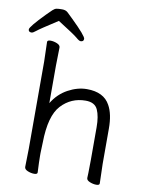

<svg xmlns="http://www.w3.org/2000/svg" viewBox="-96 -950 781 1029"><g transform="rotate(10 294.0 -436.0)"><path d="M151 -819Q56 -758 40.5 -745Q25 -732 17 -732Q0 -732 0 -746.5Q0 -761 76 -839Q95 -858 106 -868.5Q117 -879 127 -881Q137 -883 157.5 -883Q178 -883 189.5 -871.5Q201 -860 220 -842Q301 -763 301 -747.5Q301 -732 284 -732Q276 -732 259.5 -746.5Q243 -761 151 -819ZM515 -105 518 1Q518 11 500.5 11Q483 11 465 3.5Q447 -4 447 -16V-17Q448 -25 448 -44L449 -115V-293Q449 -352 433 -387.5Q417 -423 367 -423Q288 -423 234.5 -365.5Q181 -308 179 -162Q178 -129 177 -105V-89Q177 -59 180 1Q180 11 162.5 11Q145 11 127 3.5Q109 -4 109 -17L111 -115V-590L108 -697Q108 -707 125.5 -707Q143 -707 161 -699.5Q179 -692 179 -679L177 -580V-376Q209 -429 260.5 -457Q312 -485 363 -485Q455 -485 489 -422Q515 -376 515 -297Z"/></g></svg>

Font: Moon Stars Kai T
Style: Regular
Weight: 400
Designer: GuiWonder
Version: Version 1.101